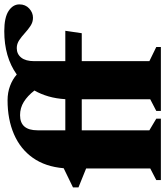

<svg xmlns="http://www.w3.org/2000/svg" viewBox="41 -795 754 876"><g transform="rotate(-90 418.0 -357.0)"><path d="M314.5 0H34.5V-21L87.5 -48.5V-341L1 -376V-401L88.5 -443.5Q95.5 -527 135.8 -584Q176 -641 243.5 -670.2Q311 -699.5 398.5 -699.5Q433.5 -699.5 463.8 -688.2Q494 -677 516 -657.5Q596 -714.5 714 -714.5Q776 -714.5 806 -694.8Q836 -675 836 -645.5Q836 -618 817.2 -600.8Q798.5 -583.5 775 -583.5Q755 -583.5 738 -594.8Q721 -606 705.2 -620.5Q689.5 -635 672.8 -646.2Q656 -657.5 636.5 -657.5Q609.5 -657.5 593.2 -637.2Q577 -617 577 -578V-436H715.5L704.5 -361H577V-52.5L641.5 -21V0H350V-21L403 -48.5V-361H261.5V-52.5L314.5 -21ZM261.5 -563V-436H403.5Q406 -477.5 416.2 -512.8Q426.5 -548 443 -577Q418.5 -608.5 391 -625.5Q363.5 -642.5 330.5 -642.5Q261.5 -642.5 261.5 -563Z"/></g></svg>

Font: Newsreader Text ExtraBold
Style: Regular
Weight: 800
Designer: Hugues Gentile
Foundry: Production Type
Version: Version 1.001